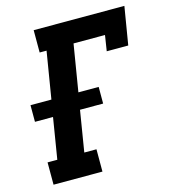

<svg xmlns="http://www.w3.org/2000/svg" viewBox="-109 -825 819 914"><g transform="rotate(-15 300.0 -367.5)"><path d="M42 0V-110H90L123 -312H34V-394H137L175 -625H141V-735H588L557 -548H451L463 -625H308L270 -394H370V-312H256L223 -110H283V0Z"/></g></svg>

Font: Iosevka Slab XBdExObl
Style: Regular
Weight: 800
Width: 7
Italic angle: -9°
Monospace: yes
Designer: Belleve Invis
Foundry: Belleve Invis
Version: Version 11.1.0; ttfautohint (v1.8.3)